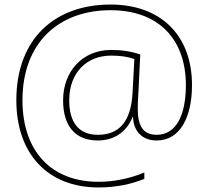

<svg xmlns="http://www.w3.org/2000/svg" viewBox="-20 -726 918 846"><path d="M826 -351C826 -569 690 -706 467 -706C222 -706 52 -556 52 -284C52 -49 190 100 414 100C490 100 558 86 616 62V34C552 61 481 75 414 75C204 75 79 -62 79 -284C79 -539 240 -681 467 -681C683 -681 799 -549 799 -351C799 -223 759 -132 670 -132C609 -132 587 -174 587 -246C587 -280 590 -317 591 -341L598 -486C560 -499 518 -506 470 -506C344 -506 258 -412 258 -284C258 -169 313 -107 411 -107C475 -107 535 -137 565 -212H566C568 -144 610 -107 670 -107C776 -107 826 -214 826 -351ZM285 -284C285 -405 361 -481 470 -481C511 -481 543 -476 572 -466L564 -316C557 -189 504 -132 411 -132C326 -132 285 -188 285 -284Z"/></svg>

Font: Noto Sans Devanagari UI Thin
Style: Regular
Weight: 100
Designer: Jelle Bosma - Monotype Design Team
Foundry: Monotype Imaging Inc.
Version: Version 2.004